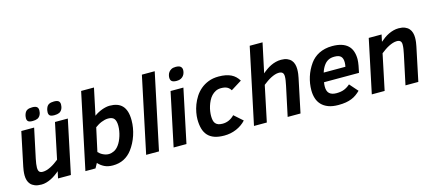

<svg xmlns="http://www.w3.org/2000/svg" viewBox="-54 -1245 4016 1777"><g transform="rotate(-15 1954.0 -356.0)"><path d="M244.1 -512.2 184.1 -230Q178.7 -203.6 175.8 -183.3Q172.9 -163.1 172.9 -147.9Q172.9 -118.7 183.8 -107.4Q194.8 -96.2 216.8 -96.2Q235.8 -96.2 255.6 -102.3Q275.4 -108.4 295.4 -118.7Q315.4 -128.9 334.7 -142.3Q354 -155.8 372.1 -169.9L443.8 -512.2H566.9L459 0H335.9L350.1 -65.9Q331.1 -49.3 310.1 -34.7Q289.1 -20 266.8 -9Q244.6 2 221.4 8.5Q198.2 15.1 174.8 15.1Q137.2 15.1 112.1 5.1Q86.9 -4.9 71.8 -21.7Q56.6 -38.6 50.3 -60.8Q43.9 -83 43.9 -106.9Q43.9 -129.9 46.9 -152.3Q49.8 -174.8 53.2 -189L121.1 -512.2ZM332 -654.8Q332 -644.5 329.8 -633.1Q327.6 -621.6 322.3 -610.8Q311.5 -590.3 293.7 -582.3Q275.9 -574.2 248 -574.2Q216.3 -574.2 204.6 -584.5Q192.9 -594.7 192.9 -615.2Q192.9 -622.6 194.6 -633.8Q196.3 -645 201.2 -657.2Q210 -679.7 227.8 -689Q245.6 -698.2 274.9 -698.2Q305.7 -698.2 318.8 -687.5Q332 -676.8 332 -654.8ZM540 -654.8Q540 -644.5 537.8 -633.1Q535.6 -621.6 530.3 -610.8Q519.5 -590.3 501.7 -582.3Q483.9 -574.2 456.1 -574.2Q424.3 -574.2 412.6 -584.5Q400.9 -594.7 400.9 -615.2Q400.9 -622.6 402.6 -633.8Q404.3 -645 409.2 -657.2Q418 -679.7 435.8 -689Q453.6 -698.2 482.9 -698.2Q513.7 -698.2 526.9 -687.5Q540 -676.8 540 -654.8Z M694.8 0H598.1L752 -727.1H875L820.8 -471.2Q838.4 -484.4 857.9 -494.6Q877.4 -504.9 896.7 -512Q916 -519 934.8 -522.9Q953.6 -526.9 970.2 -526.9Q1009.3 -526.9 1039.6 -516.6Q1069.8 -506.3 1090.6 -484.4Q1111.3 -462.4 1122.1 -427.7Q1132.8 -393.1 1132.8 -344.2Q1132.8 -308.6 1126.7 -272.5Q1120.6 -236.3 1109.1 -201.9Q1097.7 -167.5 1081.1 -135.5Q1064.5 -103.5 1043.9 -76.2Q1010.3 -31.7 964.1 -8.3Q918 15.1 858.9 15.1Q811.5 15.1 777.8 -1.7Q744.1 -18.6 720.2 -45.9ZM751 -142.1Q758.8 -133.3 769.5 -125Q780.3 -116.7 793 -110.4Q805.7 -104 819.8 -100.1Q834 -96.2 849.1 -96.2Q873 -96.2 899.2 -108.4Q925.3 -120.6 947.3 -150.9Q958.5 -166 968.3 -186.5Q978 -207 985.4 -230.2Q992.7 -253.4 996.8 -278.1Q1001 -302.7 1001 -326.2Q1001 -372.6 984.1 -394.3Q967.3 -416 926.3 -416Q910.6 -416 894 -412.1Q877.4 -408.2 861.1 -401.6Q844.7 -395 829.1 -385.7Q813.5 -376.5 799.8 -366.2Z M1180.2 0 1334 -727.1H1457L1303.2 0Z M1443.4 0 1551.3 -512.2H1674.3L1566.4 0ZM1571.3 -634.8Q1571.3 -645 1574.7 -658.9Q1578.1 -672.9 1587.2 -685.5Q1596.2 -698.2 1612.3 -707Q1628.4 -715.8 1653.3 -715.8Q1686.5 -715.8 1700.4 -703.6Q1714.4 -691.4 1714.4 -669.9Q1714.4 -658.2 1710.4 -643.8Q1706.5 -629.4 1697 -616.9Q1687.5 -604.5 1671.6 -596.2Q1655.8 -587.9 1631.3 -587.9Q1614.3 -587.9 1602.5 -591.1Q1590.8 -594.2 1584 -600.3Q1577.1 -606.4 1574.2 -615.2Q1571.3 -624 1571.3 -634.8Z M2135.3 -73.2Q2116.2 -52.2 2092.8 -35.9Q2069.3 -19.5 2042.5 -8.1Q2015.6 3.4 1986.3 9.3Q1957 15.1 1926.3 15.1Q1871.1 15.1 1832.5 1.5Q1793.9 -12.2 1769.8 -38.8Q1745.6 -65.4 1734.6 -104.7Q1723.6 -144 1723.6 -194.8Q1723.6 -223.1 1730 -258.8Q1736.3 -294.4 1750.2 -331.3Q1764.2 -368.2 1786.6 -403.3Q1809.1 -438.5 1841.3 -465.8Q1873.5 -493.2 1916.5 -510Q1959.5 -526.9 2014.6 -526.9Q2051.3 -526.9 2080.3 -521.2Q2109.4 -515.6 2132.6 -504.4Q2155.8 -493.2 2173.3 -476.3Q2190.9 -459.5 2204.6 -437L2100.6 -372.1Q2086.9 -395 2065.7 -406Q2044.4 -417 2008.3 -417Q1979.5 -417 1957 -405.8Q1934.6 -394.5 1917.2 -376Q1899.9 -357.4 1887.9 -333.5Q1876 -309.6 1868.2 -284.7Q1860.4 -259.8 1856.9 -235.4Q1853.5 -210.9 1853.5 -191.9Q1853.5 -169.4 1857.2 -151.4Q1860.8 -133.3 1870.6 -120.8Q1880.4 -108.4 1897 -101.8Q1913.6 -95.2 1939.5 -95.2Q1972.7 -95.2 2001.2 -108.4Q2029.8 -121.6 2053.2 -146Z M2536.1 0 2596.2 -282.2Q2601.6 -308.6 2605 -329.6Q2608.4 -350.6 2608.4 -369.1Q2608.4 -394.5 2596.7 -405.3Q2585 -416 2562.5 -416Q2543.9 -416 2524.2 -409.7Q2504.4 -403.3 2484.6 -393.1Q2464.8 -382.8 2445.6 -369.4Q2426.3 -356 2408.2 -341.8L2336.4 0H2213.4L2367.2 -727.1H2490.2L2430.2 -445.8Q2449.2 -462.4 2470.5 -477.3Q2491.7 -492.2 2514.4 -503.2Q2537.1 -514.2 2562 -520.5Q2586.9 -526.9 2613.3 -526.9Q2647.9 -526.9 2671.6 -516.8Q2695.3 -506.8 2709.7 -490Q2724.1 -473.1 2730.2 -450.9Q2736.3 -428.7 2736.3 -404.8Q2736.3 -382.3 2733.4 -359.9Q2730.5 -337.4 2727.1 -323.2L2659.2 0Z M2944.3 -223.1Q2941.9 -211.9 2941.2 -200.9Q2940.4 -189.9 2940.4 -181.2Q2940.4 -135.7 2963.4 -115.5Q2986.3 -95.2 3030.3 -95.2Q3074.7 -95.2 3105.5 -107.9Q3136.2 -120.6 3162.1 -144L3232.4 -64Q3213.4 -45.4 3193.1 -30.8Q3172.9 -16.1 3147.7 -5.9Q3122.6 4.4 3091.3 9.8Q3060.1 15.1 3019.5 15.1Q2962.9 15.1 2923.3 0Q2883.8 -15.1 2858.9 -41.5Q2834 -67.9 2822.8 -103.5Q2811.5 -139.2 2811.5 -180.2Q2811.5 -245.1 2831.1 -307.6Q2850.6 -370.1 2890.1 -425.8Q2906.2 -448.2 2927.5 -466.8Q2948.7 -485.4 2975.3 -498.8Q3002 -512.2 3033.7 -519.5Q3065.4 -526.9 3102.5 -526.9Q3153.8 -526.9 3190.9 -515.1Q3228 -503.4 3252.2 -480.7Q3276.4 -458 3287.8 -424.8Q3299.3 -391.6 3299.3 -349.1Q3299.3 -338.4 3297.4 -321Q3295.4 -303.7 3292.5 -288.1L3279.3 -223.1ZM3172.4 -310.1Q3174.8 -322.3 3176 -332.3Q3177.2 -342.3 3177.2 -352.1Q3177.2 -389.6 3159.4 -408.2Q3141.6 -426.8 3097.2 -426.8Q3063.5 -426.8 3040.3 -415Q3017.1 -403.3 3000.5 -381.8Q2989.3 -367.7 2979.7 -348.6Q2970.2 -329.6 2964.4 -310.1Z M3665 0 3725.1 -282.2Q3730.5 -308.6 3733.9 -329.8Q3737.3 -351.1 3737.3 -372.1Q3737.3 -395.5 3725.8 -405.8Q3714.4 -416 3693.4 -416Q3674.3 -416 3654.1 -409.7Q3633.8 -403.3 3613.8 -393.1Q3593.8 -382.8 3574.5 -369.4Q3555.2 -356 3537.1 -341.8L3465.3 0H3342.3L3450.2 -512.2H3573.2L3559.1 -445.8Q3578.1 -462.4 3599.1 -477.3Q3620.1 -492.2 3642.8 -503.2Q3665.5 -514.2 3689.7 -520.5Q3713.9 -526.9 3739.3 -526.9Q3774.9 -526.9 3799.1 -516.8Q3823.2 -506.8 3837.9 -490Q3852.5 -473.1 3858.9 -450.9Q3865.2 -428.7 3865.2 -404.8Q3865.2 -382.3 3862.3 -359.9Q3859.4 -337.4 3856 -323.2L3788.1 0Z"/></g></svg>

Font: Clear Sans
Style: Bold Italic
Weight: 700
Italic angle: -12°
Foundry: Intel Corporation
Version: Version 1.00